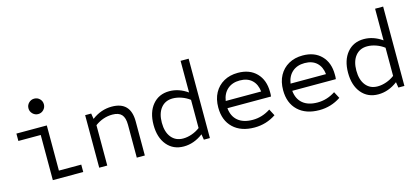

<svg xmlns="http://www.w3.org/2000/svg" viewBox="-60 -1184 3600 1659"><g transform="rotate(-15 1740.0 -355.0)"><path d="M254 0V-404H54V-470H326V-66H526V0ZM280 -584Q252 -584 231.5 -604.5Q211 -625 211 -653Q211 -682 231.5 -702Q252 -722 280 -722Q309 -722 329 -702Q349 -682 349 -653Q349 -625 329 -604.5Q309 -584 280 -584Z M669 0V-470H723L731 -420Q813 -482 909 -482Q1077 -482 1077 -305V0H1005V-294Q1005 -357 979 -385.5Q953 -414 897 -414Q813 -414 741 -361V0Z M1424 12Q1330 12 1274 -55Q1218 -122 1218 -235Q1218 -348 1274 -415Q1330 -482 1424 -482Q1509 -482 1587 -427V-710H1659V0H1605L1597 -50Q1515 12 1424 12ZM1436 -56Q1474 -56 1514 -70Q1554 -84 1587 -109V-361Q1554 -386 1514 -400Q1474 -414 1436 -414Q1369 -414 1330.5 -366Q1292 -318 1292 -235Q1292 -152 1330.5 -104Q1369 -56 1436 -56Z M2057 12Q1936 12 1866.5 -54Q1797 -120 1797 -235Q1797 -311 1827 -366Q1857 -421 1911 -451.5Q1965 -482 2037 -482Q2142 -482 2203 -419.5Q2264 -357 2264 -251Q2264 -241 2264 -231Q2264 -221 2262 -210H1872Q1879 -136 1927 -96Q1975 -56 2059 -56Q2143 -56 2218 -105L2249 -46Q2162 12 2057 12ZM1874 -274H2191Q2184 -340 2144 -377Q2104 -414 2036 -414Q1969 -414 1926.5 -377Q1884 -340 1874 -274Z M2637 12Q2516 12 2446.5 -54Q2377 -120 2377 -235Q2377 -311 2407 -366Q2437 -421 2491 -451.5Q2545 -482 2617 -482Q2722 -482 2783 -419.5Q2844 -357 2844 -251Q2844 -241 2844 -231Q2844 -221 2842 -210H2452Q2459 -136 2507 -96Q2555 -56 2639 -56Q2723 -56 2798 -105L2829 -46Q2742 12 2637 12ZM2454 -274H2771Q2764 -340 2724 -377Q2684 -414 2616 -414Q2549 -414 2506.5 -377Q2464 -340 2454 -274Z M3164 12Q3070 12 3014 -55Q2958 -122 2958 -235Q2958 -348 3014 -415Q3070 -482 3164 -482Q3249 -482 3327 -427V-710H3399V0H3345L3337 -50Q3255 12 3164 12ZM3176 -56Q3214 -56 3254 -70Q3294 -84 3327 -109V-361Q3294 -386 3254 -400Q3214 -414 3176 -414Q3109 -414 3070.5 -366Q3032 -318 3032 -235Q3032 -152 3070.5 -104Q3109 -56 3176 -56Z"/></g></svg>

Font: Sometype Mono
Style: Regular
Weight: 400
Monospace: yes
Designer: Ryoichi Tsunekawa
Foundry: Dharma Type
Version: Version 1.000; ttfautohint (v1.8.3)